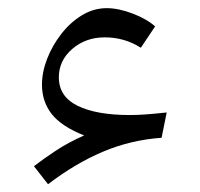

<svg xmlns="http://www.w3.org/2000/svg" viewBox="-20 -469 499 478"><path d="M189.5 -131.8Q132.8 -154.3 108.6 -185.3Q84.5 -216.3 84.5 -257.8Q84.5 -289.6 97.4 -322.8Q110.4 -356 132.8 -384.8Q155.3 -413.6 184.3 -431.2Q213.4 -448.7 245.6 -448.7Q274.9 -448.7 310.1 -435.3Q345.2 -421.9 366.2 -403.3L330.6 -350.1Q290 -376 240.7 -376Q193.4 -376 159.9 -347.2Q126.5 -318.4 126.5 -276.4Q126.5 -228.5 173.3 -205.6Q220.2 -182.6 303.2 -182.6Q322.3 -182.6 342 -184.1Q361.8 -185.5 395 -189L382.3 -126Q305.7 -120.6 236.3 -91.3Q167 -62 99.6 -10.3L64.5 -55.2Q86.4 -72.3 118.4 -93.5Q150.4 -114.7 189.5 -131.8Z"/></svg>

Font: Pinar DS4-Regular
Style: Regular
Weight: 400
Designer: Amin Abedi
Version: Version 2.000